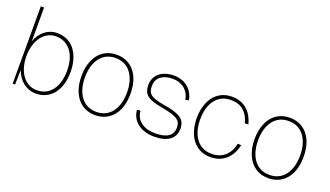

<svg xmlns="http://www.w3.org/2000/svg" viewBox="-67 -1177 2844 1656"><g transform="rotate(20 1354.5 -349.0)"><path d="M299 12Q265 12 235 0.5Q205 -11 181 -30.5Q157 -50 139 -77Q121 -104 110 -134L107 0H85V-710H115V-400Q126 -431 143.5 -457Q161 -483 184.5 -502Q208 -521 237 -531.5Q266 -542 299 -542Q350 -542 391 -522.5Q432 -503 460.5 -466.5Q489 -430 504.5 -379Q520 -328 520 -265Q520 -201 504.5 -150Q489 -99 460.5 -63Q432 -27 391 -7.5Q350 12 299 12ZM299 -18Q343 -18 377.5 -35Q412 -52 437 -84.5Q462 -117 475 -162.5Q488 -208 488 -265Q488 -321 475 -367Q462 -413 437 -445Q412 -477 377.5 -494.5Q343 -512 299 -512Q258 -512 224 -493.5Q190 -475 166 -442Q142 -409 128.5 -364Q115 -319 115 -265Q115 -210 128.5 -164.5Q142 -119 166 -86.5Q190 -54 224 -36Q258 -18 299 -18Z M845 12Q793 12 751.5 -7.5Q710 -27 681 -63Q652 -99 636 -150Q620 -201 620 -265Q620 -329 636 -380Q652 -431 681 -467Q710 -503 751.5 -522.5Q793 -542 845 -542Q897 -542 938.5 -522.5Q980 -503 1009.5 -467Q1039 -431 1054.5 -380Q1070 -329 1070 -265Q1070 -201 1054.5 -150Q1039 -99 1009.5 -63Q980 -27 938.5 -7.5Q897 12 845 12ZM845 -18Q890 -18 925.5 -35Q961 -52 986 -84.5Q1011 -117 1024.5 -162.5Q1038 -208 1038 -265Q1038 -322 1024.5 -367.5Q1011 -413 986 -445.5Q961 -478 925.5 -495Q890 -512 845 -512Q800 -512 764.5 -495Q729 -478 704 -445.5Q679 -413 665.5 -367.5Q652 -322 652 -265Q652 -208 665.5 -162.5Q679 -117 704 -84.5Q729 -52 764.5 -35Q800 -18 845 -18Z M1385 12Q1336 12 1297.5 -1Q1259 -14 1231 -36.5Q1203 -59 1187.5 -89.5Q1172 -120 1170 -155L1201 -159Q1204 -96 1253 -57Q1302 -18 1385 -18Q1546 -18 1546 -128Q1546 -150 1540 -167Q1534 -184 1515.5 -198.5Q1497 -213 1462 -224.5Q1427 -236 1368 -246Q1313 -256 1277.5 -268.5Q1242 -281 1222.5 -298.5Q1203 -316 1195.5 -338.5Q1188 -361 1188 -390Q1188 -425 1201 -453Q1214 -481 1237.5 -500.5Q1261 -520 1294.5 -531Q1328 -542 1368 -542Q1411 -542 1444.5 -529.5Q1478 -517 1502.5 -495.5Q1527 -474 1542 -445.5Q1557 -417 1563 -385L1532 -379Q1528 -405 1516 -429Q1504 -453 1483.5 -471.5Q1463 -490 1434.5 -501Q1406 -512 1368 -512Q1300 -512 1260 -480.5Q1220 -449 1220 -390Q1220 -364 1227 -345.5Q1234 -327 1252 -313.5Q1270 -300 1301.5 -290.5Q1333 -281 1382 -273Q1438 -264 1476 -251.5Q1514 -239 1536.5 -222Q1559 -205 1568.5 -182Q1578 -159 1578 -130Q1578 -61 1528 -24.5Q1478 12 1385 12Z M1903 12Q1847 12 1804.5 -10Q1762 -32 1734 -70Q1706 -108 1692 -158.5Q1678 -209 1678 -265Q1678 -321 1692 -371.5Q1706 -422 1734 -460Q1762 -498 1804.5 -520Q1847 -542 1903 -542Q1948 -542 1983.5 -528.5Q2019 -515 2045 -491Q2071 -467 2088.5 -435Q2106 -403 2116 -365L2084 -363Q2066 -434 2021.5 -473Q1977 -512 1903 -512Q1859 -512 1823 -495Q1787 -478 1762 -445.5Q1737 -413 1723.5 -367.5Q1710 -322 1710 -265Q1710 -208 1723.5 -162.5Q1737 -117 1762 -84.5Q1787 -52 1823 -35Q1859 -18 1903 -18Q1977 -18 2024.5 -60.5Q2072 -103 2087 -178L2119 -175Q2110 -135 2092 -100.5Q2074 -66 2047 -41Q2020 -16 1984 -2Q1948 12 1903 12Z M2434 12Q2382 12 2340.5 -7.5Q2299 -27 2270 -63Q2241 -99 2225 -150Q2209 -201 2209 -265Q2209 -329 2225 -380Q2241 -431 2270 -467Q2299 -503 2340.5 -522.5Q2382 -542 2434 -542Q2486 -542 2527.5 -522.5Q2569 -503 2598.5 -467Q2628 -431 2643.5 -380Q2659 -329 2659 -265Q2659 -201 2643.5 -150Q2628 -99 2598.5 -63Q2569 -27 2527.5 -7.5Q2486 12 2434 12ZM2434 -18Q2479 -18 2514.5 -35Q2550 -52 2575 -84.5Q2600 -117 2613.5 -162.5Q2627 -208 2627 -265Q2627 -322 2613.5 -367.5Q2600 -413 2575 -445.5Q2550 -478 2514.5 -495Q2479 -512 2434 -512Q2389 -512 2353.5 -495Q2318 -478 2293 -445.5Q2268 -413 2254.5 -367.5Q2241 -322 2241 -265Q2241 -208 2254.5 -162.5Q2268 -117 2293 -84.5Q2318 -52 2353.5 -35Q2389 -18 2434 -18Z"/></g></svg>

Font: Geist Thin
Style: Regular
Weight: 400
Designer: Basement.studio, Andrés Briganti, Mateo Zaragoza
Foundry: Basement.studio, Vercel, Andrés Briganti, Guido Ferreyra, Mateo Zaragoza
Version: Version 1.401